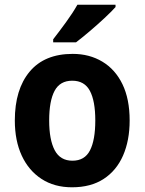

<svg xmlns="http://www.w3.org/2000/svg" viewBox="-20 -786 615 816"><path d="M531 -274Q531 -189 503 -125Q475 -61 420.5 -25.5Q366 10 286 10Q211 10 156.5 -25.5Q102 -61 72.5 -124.5Q43 -188 43 -274Q43 -406 106 -481.5Q169 -557 289 -557Q360 -557 415 -524Q470 -491 500.5 -428Q531 -365 531 -274ZM189 -274Q189 -192 212.5 -147.5Q236 -103 288 -103Q340 -103 362.5 -147Q385 -191 385 -274Q385 -357 362 -400Q339 -443 287 -443Q235 -443 212 -400Q189 -357 189 -274ZM471 -756Q454 -737 424 -709Q394 -681 361 -653Q328 -625 303 -606H206V-619Q231 -651 260.5 -691.5Q290 -732 309 -766H471Z"/></svg>

Font: Noto Sans Hebrew SemiCondensed
Style: Bold
Weight: 700
Width: 4
Designer: Monotype Design Team
Foundry: Monotype Imaging Inc.
Version: Version 2.004; ttfautohint (v1.8.4.7-5d5b)